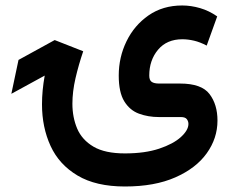

<svg xmlns="http://www.w3.org/2000/svg" viewBox="-20 -428 846 694"><path d="M431.6 246.1Q326.7 246.1 260.3 206.5Q193.8 167 162.8 99.6Q131.8 32.2 131.8 -50.8Q131.8 -100.6 141.6 -154.8L21 -88.9L46.9 -211.4L177.7 -283.2L280.8 -242.7Q264.2 -193.8 252.9 -145.3Q241.7 -96.7 241.7 -53.2Q241.7 -3.9 259 36.9Q276.4 77.6 317.9 102.1Q359.4 126.5 431.6 126.5Q503.9 126.5 555.2 109.4Q606.4 92.3 633.8 67.4Q661.1 42.5 661.1 20Q661.1 10.3 655.3 2.7Q649.4 -4.9 633.8 -4.9H554.7Q515.6 -4.9 482.4 -17.1Q449.2 -29.3 429.2 -61.8Q409.2 -94.2 409.2 -154.8Q409.2 -221.2 437.3 -278.8Q465.3 -336.4 516.8 -372.3Q568.4 -408.2 638.7 -408.2Q670.4 -408.2 703.1 -398.7Q735.8 -389.2 765.1 -368.7L727.1 -263.2Q703.1 -275.9 681.2 -281Q659.2 -286.1 639.2 -286.1Q583 -286.1 551.3 -248.3Q519.5 -210.4 519.5 -154.8Q519.5 -138.2 528.3 -132.1Q537.1 -126 555.7 -126H630.9Q708.5 -126 737.3 -88.1Q766.1 -50.3 766.1 7.8Q766.1 71.8 727.3 126Q688.5 180.2 613.8 213.1Q539.1 246.1 431.6 246.1Z"/></svg>

Font: Vazirmatn RD UI FD SemiBold
Style: Regular
Weight: 600
Designer: Saber Rastikerdar
Foundry: Saber Rastikerdar
Version: Version 33.003